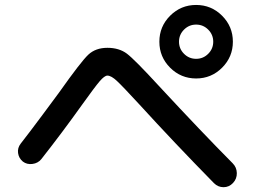

<svg xmlns="http://www.w3.org/2000/svg" viewBox="-20 -820 1040 783"><path d="M730.5 -600.6Q751 -580.1 779.8 -580.1Q808.6 -580.1 829.1 -600.6Q849.6 -621.1 849.6 -649.9Q849.6 -678.7 829.1 -699.2Q808.6 -719.7 779.8 -719.7Q751 -719.7 730.5 -699.2Q710 -678.7 710 -649.9Q710 -621.1 730.5 -600.6ZM673.8 -755.9Q717.8 -799.8 779.8 -799.8Q841.8 -799.8 885.7 -755.9Q929.7 -711.9 929.7 -649.9Q929.7 -587.9 885.7 -543.9Q841.8 -500 779.8 -500Q717.8 -500 673.8 -543.9Q629.9 -587.9 629.9 -649.9Q629.9 -711.9 673.8 -755.9ZM73.2 -161.1Q56.6 -174.8 53.7 -195.8Q50.8 -216.8 64.5 -234.4Q96.7 -275.4 154.8 -353.5Q212.9 -431.6 220.7 -442.4Q310.5 -569.3 340.3 -597.2Q370.1 -625 418 -625Q465.8 -625 497.6 -601.1Q529.3 -577.1 627.9 -469.7Q802.7 -281.2 928.7 -154.3Q945.3 -137.7 945.8 -114.3Q946.3 -90.8 930.2 -73.7Q914.1 -56.6 891.6 -56.6Q869.1 -56.6 852.5 -73.2Q692.4 -236.3 548.8 -393.6Q480.5 -467.8 457 -489.7Q433.6 -511.7 418 -511.7Q406.2 -511.7 386.2 -488.3Q366.2 -464.8 314.5 -392.6Q234.4 -280.3 148.4 -170.9Q134.8 -154.3 112.3 -151.4Q89.8 -148.4 73.2 -161.1Z"/></svg>

Font: Rounded-X Mgen+ 1mn medium
Style: Regular
Weight: 500
Designer: [Source Han Sans]
Ryoko NISHIZUKA  (kana & ideographs); Paul D. Hunt (Latin, Greek & Cyrillic); Wenlong ZHANG  (bopomofo
Version: Version 1.059.20150602